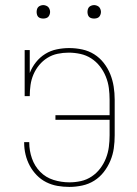

<svg xmlns="http://www.w3.org/2000/svg" viewBox="-20 -727 540 755"><path d="M253 8Q229 8 206 4Q183 0 162 -10.5Q141 -21 124.5 -38Q108 -55 97 -75.5Q86 -96 80.5 -119Q75 -142 75 -166Q75 -166 75 -166.5Q75 -167 75 -168H95Q95 -167 95 -166.5Q95 -166 95 -166Q95 -135 105.5 -104.5Q116 -74 138 -51.5Q160 -29 190.5 -19.5Q221 -10 253 -10Q276 -10 298.5 -15Q321 -20 340.5 -33Q360 -46 374 -64.5Q388 -83 396.5 -104.5Q405 -126 408 -149Q411 -172 411 -195V-256H198V-274H411V-335Q411 -358 408 -381Q405 -404 396 -426Q387 -448 372.5 -466.5Q358 -485 338.5 -497.5Q319 -510 296 -515Q273 -520 250 -520Q228 -520 206.5 -515.5Q185 -511 166.5 -499.5Q148 -488 134 -471Q120 -454 111.5 -434Q103 -414 100 -392.5Q97 -371 97 -349H77V-530H97V-440Q106 -463 121.5 -482.5Q137 -502 158 -515Q179 -528 203.5 -533Q228 -538 252 -538Q278 -538 303.5 -532.5Q329 -527 350.5 -513.5Q372 -500 388 -479.5Q404 -459 413.5 -435.5Q423 -412 427 -386.5Q431 -361 431 -335V-195Q431 -169 427.5 -144Q424 -119 414 -95Q404 -71 388 -50.5Q372 -30 350.5 -16.5Q329 -3 303.5 2.5Q278 8 253 8ZM350 -654Q345 -654 339.5 -655.5Q334 -657 330.5 -660.5Q327 -664 325.5 -669.5Q324 -675 324 -680Q324 -685 325.5 -690.5Q327 -696 330.5 -699.5Q334 -703 339.5 -705Q345 -707 350 -707Q355 -707 360.5 -705Q366 -703 369.5 -699.5Q373 -696 375 -690.5Q377 -685 377 -680Q377 -675 375 -669.5Q373 -664 369.5 -660.5Q366 -657 360.5 -655.5Q355 -654 350 -654ZM150 -654Q145 -654 139.5 -655.5Q134 -657 130.5 -660.5Q127 -664 125.5 -669.5Q124 -675 124 -680Q124 -685 125.5 -690.5Q127 -696 130.5 -699.5Q134 -703 139.5 -705Q145 -707 150 -707Q155 -707 160.5 -705Q166 -703 169.5 -699.5Q173 -696 175 -690.5Q177 -685 177 -680Q177 -675 175 -669.5Q173 -664 169.5 -660.5Q166 -657 160.5 -655.5Q155 -654 150 -654Z"/></svg>

Font: Iosevka Slab Thin
Style: Regular
Weight: 100
Monospace: yes
Designer: Belleve Invis
Foundry: Belleve Invis
Version: Version 11.1.0; ttfautohint (v1.8.3)